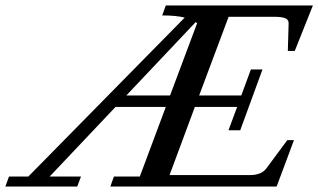

<svg xmlns="http://www.w3.org/2000/svg" viewBox="-90 -683 1166 703"><path d="M-70.3 0 -57.1 -36.6H13.7L586.4 -618.7Q554.2 -626.5 503.9 -626.5L517.1 -663.1H1055.7L989.3 -496.6H963.9L966.8 -598.1Q966.8 -611.3 954.1 -616.5Q941.4 -621.6 909.7 -621.6H747.1L639.2 -333.5H793.5L828.6 -428.7H871.1L789.6 -206.1H746.6L778.3 -291.5H623.5L530.8 -42H825.7Q867.2 -42 885.3 -66.4L961.9 -169.9H986.3L922.9 0H314L327.1 -36.6H421.9L517.1 -291.5H333L91.8 -36.6H206.5L192.9 0ZM631.8 -598.1Q631.3 -598.6 630.4 -599.4Q629.4 -600.1 628.2 -600.8Q627 -601.6 626.5 -602.1L372.6 -333.5H532.7Z"/></svg>

Font: Elstob 8pt Medium
Style: Italic
Weight: 500
Italic angle: -20°
Designer: Peter S. Baker
Version: Version 1.015